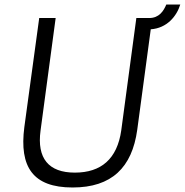

<svg xmlns="http://www.w3.org/2000/svg" viewBox="-20 -822 820 852"><path d="M718 -802C706 -773 686 -742 642 -742H585L518 -243C500 -117 429 -56 312 -56C196 -56 143 -119 160 -243L227 -742H154L88 -258C65 -81 126 10 302 10C476 10 566 -79 589 -246L649 -692C721 -697 764 -750 780 -802Z"/></svg>

Font: Cheyenne Sans Light
Style: Italic
Weight: 300
Italic angle: -8.13011°
Designer: The Public Sans project authors (U.S. Web Design System), Libre Franklin designed by Pablo Impallari and Rodrigo Fuenzal
Foundry: The Cheyenne Sans Project Authors
Version: Version 2.007